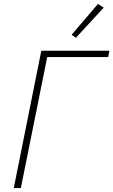

<svg xmlns="http://www.w3.org/2000/svg" viewBox="-20 -956 576 976"><path d="M190 -698H536L530 -666H220L86 0H50ZM366 -764 344 -779 478 -936 507 -917Z"/></svg>

Font: IBM Plex Sans ExtLt
Style: Italic
Weight: 200
Italic angle: -11°
Designer: Mike Abbink, Paul van der Laan, Pieter van Rosmalen
Foundry: Bold Monday
Version: Version 3.005